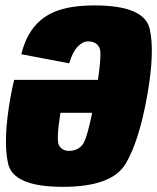

<svg xmlns="http://www.w3.org/2000/svg" viewBox="-20 -702 594 726"><path d="M218 4.5Q402.5 4.5 455 -82.5Q506.5 -170 536.5 -340Q566.5 -508.5 545.5 -595Q523.5 -681.5 337.5 -681.5L312.5 -545.5Q347.5 -545.5 357.5 -517.5Q366.5 -490 340 -336Q312 -180 292.5 -155.5Q273.5 -131.5 241 -131.5Q214.5 -131.5 202.5 -153.5Q192.5 -173.5 208.5 -275.5H345L367.5 -400H33.5Q26.5 -372 20 -336Q-9.5 -171.5 10.5 -84Q29.5 4.5 218 4.5ZM241.5 -462.5Q248 -484 256 -499.8Q264 -515.5 273.5 -525.5Q283 -535.5 292.8 -540.5Q302.5 -545.5 312.5 -545.5L337.5 -623V-681.5Q291 -681.5 252.8 -675.5Q214.5 -669.5 184 -656.5Q153.5 -643.5 129.5 -622Q105.5 -600.5 88.2 -569.5Q71 -538.5 60.5 -497Z"/></svg>

Font: Anybody Condensed Black
Style: Italic
Weight: 900
Width: 3
Italic angle: -10°
Version: Version 1.113;gftools[0.9.25]